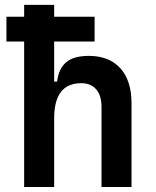

<svg xmlns="http://www.w3.org/2000/svg" viewBox="-20 -752 626 772"><path d="M5.9 -585V-684.6H77.1V-732.4H197.8V-684.6H360.4V-585H197.8V-423.8H209.5Q215.8 -476.1 246.1 -501.7Q276.4 -527.3 336.9 -527.3Q418.9 -527.3 463.9 -477.5Q508.8 -427.7 508.8 -336.9V0H388.2V-322.3Q388.2 -367.7 366.9 -392.6Q345.7 -417.5 306.6 -417.5Q197.8 -417.5 197.8 -276.4V0H77.1V-585Z"/></svg>

Font: Cascadia Mono PL SemiBold
Style: Regular
Weight: 600
Monospace: yes
Designer: Aaron Bell
Foundry: Saja Typeworks
Version: Version 2404.023; ttfautohint (v1.8.4)